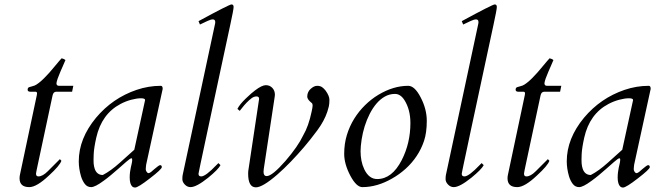

<svg xmlns="http://www.w3.org/2000/svg" viewBox="-20 -823 2952 858"><path d="M110.8 13.2Q67.4 13.2 67.4 -26.4Q67.4 -34.7 69.3 -43L144.5 -397.9Q145.5 -402.8 145.5 -405.8Q145.5 -413.1 138.2 -413.1H116.2Q103.5 -413.1 103.5 -421.9Q103.5 -431.2 110.6 -433.6Q117.7 -436 122.6 -437Q127.4 -438 134.5 -440.7Q141.6 -443.4 153.3 -452.4Q165 -461.4 177 -473.4Q189 -485.4 200.7 -498.5Q212.4 -511.7 222.7 -524.4Q249 -556.2 255.4 -562.5Q266.1 -560.1 272.5 -554.7Q268.6 -544.4 262.2 -530.8Q255.9 -517.1 250 -502.9Q234.9 -468.3 232.4 -452.1V-450.2Q232.4 -439.5 244.1 -439.5H307.6L302.2 -413.1H231.4Q218.3 -413.1 214.8 -396L147 -78.6Q144.5 -68.4 143.6 -62.3Q142.6 -56.2 141.8 -52.7Q141.1 -49.3 141.1 -47.9V-45.9Q141.1 -34.7 151.9 -34.7Q170.4 -34.7 193.4 -57.6L247.6 -111.8L254.4 -104.5Q247.6 -83.5 199.2 -39.1Q144 13.2 110.8 13.2Z M567.4 -115.7Q562 -115.7 543.5 -99.4Q524.9 -83 509.3 -69.3Q493.7 -55.7 476.3 -41Q459 -26.4 442.4 -14.6Q404.8 13.2 387.2 13.2Q369.6 13.2 358.6 -1.5Q347.7 -16.1 341.8 -36.1Q332 -70.3 332 -102.1Q332 -203.6 409.2 -296.9Q482.9 -384.8 590.3 -421.4Q643.6 -439.5 698.7 -439.5Q707 -439.5 707 -425.8L633.3 -87.9Q632.8 -84 632.3 -80.1Q631.3 -73.2 631.3 -67.1Q631.3 -61 635.3 -55.2Q639.2 -49.3 643.8 -49.3Q648.4 -49.3 655.5 -54.9Q662.6 -60.5 669.9 -67.4Q690.4 -85 695.3 -85Q703.1 -85 703.1 -76.2Q703.1 -66.9 650.4 -26.4Q597.2 15.1 583.5 15.1Q568.4 15.1 562.5 -4.9Q559.6 -15.6 559.6 -29.1Q559.6 -42.5 561 -53.7Q562.5 -64.9 564.5 -74Q566.4 -83 568.4 -91.1Q570.3 -99.1 570.8 -107.4Q571.3 -115.7 567.4 -115.7ZM628.4 -376Q628.4 -383.8 609.9 -383.8Q591.3 -383.8 566.4 -377.2Q541.5 -370.6 518.6 -358.4Q434.1 -314 410.2 -208Q399.9 -162.1 398.7 -134.3Q397.5 -106.4 398.4 -93.3Q399.4 -80.1 403.3 -68.4Q413.1 -41 439.5 -41Q474.6 -59.1 515.4 -95.7Q556.2 -132.3 580.1 -153.8Z M867.2 -45.4Q867.2 -34.7 879.4 -34.7Q898.9 -34.7 948.2 -86.4Q953.6 -91.8 956.1 -94.2L965.3 -85Q955.6 -65.9 910.2 -28.8Q857.9 13.2 831.5 13.2Q816.9 13.2 805.9 1.7Q794.9 -9.8 794.9 -22.2Q794.9 -34.7 796.4 -41.5L939.9 -711.4Q941.9 -719.2 941.9 -724.1Q941.9 -736.3 931.2 -736.3Q921.9 -736.3 906.5 -729Q891.1 -721.7 873.5 -713.4L867.2 -728.5Q1004.9 -803.2 1014.4 -803.2Q1023.9 -803.2 1023.9 -791.7Q1023.9 -780.3 1008.5 -709.7Q993.2 -639.2 971.4 -537.1Q949.7 -435.1 933.3 -359.4Q917 -283.7 905.8 -231Q894.5 -178.2 887.2 -143.6Q879.9 -108.9 875.7 -89.6Q871.6 -70.3 869.9 -61Q868.2 -51.8 867.2 -47.4Z M1157.7 -55.2Q1157.7 -36.1 1171.9 -36.1Q1196.3 -36.1 1255.4 -103.5Q1311.5 -168.5 1335 -218.3Q1358.9 -258.8 1372.6 -324.2Q1377 -343.8 1377 -351.6Q1377 -359.4 1373.3 -362.5Q1369.6 -365.7 1364.7 -370.1Q1353 -381.3 1353 -391.8Q1353 -402.3 1357.2 -411.1Q1361.3 -419.9 1368.2 -425.8Q1383.3 -439.5 1397 -439.5Q1410.6 -439.5 1419.2 -433.6Q1427.7 -427.7 1435.1 -418Q1452.1 -394.5 1452.1 -377Q1452.1 -359.4 1449.5 -347.7Q1446.8 -335.9 1442.9 -324.2Q1429.2 -282.7 1397.7 -240.2Q1366.2 -197.8 1338.1 -165Q1310.1 -132.3 1279.1 -100.1Q1248 -67.9 1218.8 -42.5Q1153.3 14.2 1123.5 14.2Q1088.9 14.2 1088.9 -46.9Q1088.9 -59.1 1090.8 -67.9L1137.7 -379.9V-381.8Q1137.7 -392.1 1126.2 -392.1Q1114.7 -392.1 1103.5 -383.5Q1092.3 -375 1081.8 -364Q1071.3 -353 1063 -342.3Q1054.7 -331.5 1051.3 -327.6L1041 -336.4Q1050.8 -356.4 1078.4 -382.8Q1106 -409.2 1119.6 -418.9Q1150.4 -442.4 1168 -442.4Q1185.5 -442.4 1197 -430.2Q1208.5 -418 1208.5 -399.4Q1208.5 -395 1207.5 -390.1L1158.7 -67.9Q1157.7 -60.1 1157.7 -55.2Z M1804.2 -439.5Q1833 -439.5 1859.4 -388.7Q1887.2 -335.9 1887.2 -283Q1887.2 -230 1875 -193.6Q1862.8 -157.2 1842 -126Q1821.3 -94.7 1793 -69.1Q1764.6 -43.5 1732.4 -25.4Q1665.5 13.2 1599.1 13.2Q1572.8 13.2 1545.4 -38.1Q1518.1 -90.3 1518.1 -135.3Q1518.1 -180.2 1530 -219.5Q1542 -258.8 1562.7 -292.2Q1583.5 -325.7 1611.3 -353Q1639.2 -380.4 1670.9 -399.4Q1737.8 -439.5 1804.2 -439.5ZM1607.9 -66.4Q1628.9 -22.9 1665.5 -22.9Q1731.9 -22.9 1775.4 -107.9Q1814 -183.6 1814 -273.4Q1814 -333.5 1787.1 -376Q1769.5 -403.3 1745.1 -403.3Q1720.7 -403.3 1700 -391.6Q1679.2 -379.9 1662.4 -360.1Q1645.5 -340.3 1632.1 -314Q1618.7 -287.6 1609.6 -258.5Q1600.6 -229.5 1595.9 -199Q1591.3 -168.5 1591.3 -147Q1591.3 -125.5 1595.2 -105.2Q1599.1 -85 1607.9 -66.4Z M2043.5 -45.4Q2043.5 -34.7 2055.7 -34.7Q2075.2 -34.7 2124.5 -86.4Q2129.9 -91.8 2132.3 -94.2L2141.6 -85Q2131.8 -65.9 2086.4 -28.8Q2034.2 13.2 2007.8 13.2Q1993.2 13.2 1982.2 1.7Q1971.2 -9.8 1971.2 -22.2Q1971.2 -34.7 1972.7 -41.5L2116.2 -711.4Q2118.2 -719.2 2118.2 -724.1Q2118.2 -736.3 2107.4 -736.3Q2098.1 -736.3 2082.8 -729Q2067.4 -721.7 2049.8 -713.4L2043.5 -728.5Q2181.2 -803.2 2190.7 -803.2Q2200.2 -803.2 2200.2 -791.7Q2200.2 -780.3 2184.8 -709.7Q2169.4 -639.2 2147.7 -537.1Q2126 -435.1 2109.6 -359.4Q2093.3 -283.7 2082 -231Q2070.8 -178.2 2063.5 -143.6Q2056.2 -108.9 2052 -89.6Q2047.9 -70.3 2046.1 -61Q2044.4 -51.8 2043.5 -47.4Z M2291.5 13.2Q2248 13.2 2248 -26.4Q2248 -34.7 2250 -43L2325.2 -397.9Q2326.2 -402.8 2326.2 -405.8Q2326.2 -413.1 2318.8 -413.1H2296.9Q2284.2 -413.1 2284.2 -421.9Q2284.2 -431.2 2291.3 -433.6Q2298.3 -436 2303.2 -437Q2308.1 -438 2315.2 -440.7Q2322.3 -443.4 2334 -452.4Q2345.7 -461.4 2357.7 -473.4Q2369.6 -485.4 2381.3 -498.5Q2393.1 -511.7 2403.3 -524.4Q2429.7 -556.2 2436 -562.5Q2446.8 -560.1 2453.1 -554.7Q2449.2 -544.4 2442.9 -530.8Q2436.5 -517.1 2430.7 -502.9Q2415.5 -468.3 2413.1 -452.1V-450.2Q2413.1 -439.5 2424.8 -439.5H2488.3L2482.9 -413.1H2412.1Q2398.9 -413.1 2395.5 -396L2327.6 -78.6Q2325.2 -68.4 2324.2 -62.3Q2323.2 -56.2 2322.5 -52.7Q2321.8 -49.3 2321.8 -47.9V-45.9Q2321.8 -34.7 2332.5 -34.7Q2351.1 -34.7 2374 -57.6L2428.2 -111.8L2435.1 -104.5Q2428.2 -83.5 2379.9 -39.1Q2324.7 13.2 2291.5 13.2Z M2748 -115.7Q2742.7 -115.7 2724.1 -99.4Q2705.6 -83 2689.9 -69.3Q2674.3 -55.7 2657 -41Q2639.6 -26.4 2623 -14.6Q2585.4 13.2 2567.9 13.2Q2550.3 13.2 2539.3 -1.5Q2528.3 -16.1 2522.5 -36.1Q2512.7 -70.3 2512.7 -102.1Q2512.7 -203.6 2589.8 -296.9Q2663.6 -384.8 2771 -421.4Q2824.2 -439.5 2879.4 -439.5Q2887.7 -439.5 2887.7 -425.8L2814 -87.9Q2813.5 -84 2813 -80.1Q2812 -73.2 2812 -67.1Q2812 -61 2815.9 -55.2Q2819.8 -49.3 2824.5 -49.3Q2829.1 -49.3 2836.2 -54.9Q2843.3 -60.5 2850.6 -67.4Q2871.1 -85 2876 -85Q2883.8 -85 2883.8 -76.2Q2883.8 -66.9 2831.1 -26.4Q2777.8 15.1 2764.2 15.1Q2749 15.1 2743.2 -4.9Q2740.2 -15.6 2740.2 -29.1Q2740.2 -42.5 2741.7 -53.7Q2743.2 -64.9 2745.1 -74Q2747.1 -83 2749 -91.1Q2751 -99.1 2751.5 -107.4Q2752 -115.7 2748 -115.7ZM2809.1 -376Q2809.1 -383.8 2790.5 -383.8Q2772 -383.8 2747.1 -377.2Q2722.2 -370.6 2699.2 -358.4Q2614.7 -314 2590.8 -208Q2580.6 -162.1 2579.3 -134.3Q2578.1 -106.4 2579.1 -93.3Q2580.1 -80.1 2584 -68.4Q2593.8 -41 2620.1 -41Q2655.3 -59.1 2696 -95.7Q2736.8 -132.3 2760.7 -153.8Z"/></svg>

Font: Cardo-Italic
Style: Italic
Weight: 400
Italic angle: -12°
Designer: David J. Perry
Foundry: David J. Perry
Version: Version 0.991